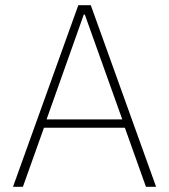

<svg xmlns="http://www.w3.org/2000/svg" viewBox="-20 -718 650 738"><path d="M541 0 460 -227H149L68 0H30L281 -698H329L580 0ZM306 -662H302L159 -259H450Z"/></svg>

Font: IBM Plex Sans Thai Looped ExtraLight
Style: Regular
Weight: 200
Designer: Mike Abbink, Paul van der Laan, Pieter van Rosmalen, Ben Mitchell, Mark Frömberg
Foundry: Bold Monday
Version: Version 1.0